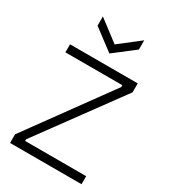

<svg xmlns="http://www.w3.org/2000/svg" viewBox="-214 -995 969 1098"><g transform="rotate(30 270.5 -446.0)"><path d="M35 0V-57L426 -595V-607H50V-660H497V-601L104 -64V-53H507V0ZM133 -892 271 -787 406 -892V-831L271 -727L133 -831Z"/></g></svg>

Font: Bricolage Grotesque ExtraLight
Style: Regular
Weight: 250
Designer: Mathieu Triay
Foundry: Atelier Triay
Version: Version 1.000;gftools[0.9.30]